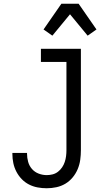

<svg xmlns="http://www.w3.org/2000/svg" viewBox="-20 -995 540 1023"><path d="M229 8Q204 8 180 3.5Q156 -1 134.5 -12Q113 -23 96 -40.5Q79 -58 67.5 -80Q56 -102 51 -126Q46 -150 46 -174V-180H124V-176Q124 -154 130 -132.5Q136 -111 150.5 -94.5Q165 -78 186 -70Q207 -62 229 -62Q245 -62 260.5 -66Q276 -70 289 -80Q302 -90 311 -103.5Q320 -117 325 -132Q330 -147 332 -163Q334 -179 334 -195V-665H198V-735H411V-195Q411 -169 407.5 -143.5Q404 -118 394 -94Q384 -70 367 -49.5Q350 -29 328 -16Q306 -3 280.5 2.5Q255 8 229 8ZM259 -805 212 -838 307 -975H399L494 -838L447 -805L353 -919Z"/></svg>

Font: Iosevka srxl
Style: Regular
Weight: 400
Monospace: yes
Designer: Belleve Invis
Foundry: Belleve Invis
Version: Version 33.0.1; ttfautohint (v1.8.3)